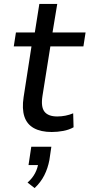

<svg xmlns="http://www.w3.org/2000/svg" viewBox="-20 -662 455 976"><path d="M243 9Q188 9 152.5 -10.5Q117 -30 104 -69.5Q91 -109 100 -168L140 -426H50L61 -497H157L180 -642H271L247 -497H415L404 -426H236L196 -175Q187 -119 206 -94.5Q225 -70 271 -70Q292 -70 312.5 -74Q333 -78 352 -86L354 -15Q331 -2 301.5 3.5Q272 9 243 9ZM156 294 120 266Q145 244 158.5 218Q172 192 175 165L188 177H125L139 84H241L231 152Q223 194 205 229.5Q187 265 156 294Z"/></svg>

Font: Nunito Sans 7pt SemiCondensed Medium
Style: Italic
Weight: 500
Width: 4
Italic angle: -9°
Designer: Vernon Adams
Foundry: Vernon Adams
Version: Version 3.101;gftools[0.9.27]